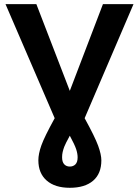

<svg xmlns="http://www.w3.org/2000/svg" viewBox="-20 -708 677 936"><path d="M6.8 -688H157.2L320.3 -265.1L481.9 -688H630.9L392.6 -131.8Q442.4 -41.5 458.3 2Q474.1 45.4 474.1 73.7Q474.1 138.7 433.8 173.1Q393.6 207.5 320.3 207.5Q248 207.5 207.5 172.1Q167 136.7 167 73.2Q167 42.5 181.4 1.5Q195.8 -39.6 246.6 -131.8ZM358.4 59.1Q358.4 41 351.3 19.3Q344.2 -2.4 320.3 -46.4Q298.3 -6.3 293.2 7.6Q288.1 21.5 285.4 33.4Q282.7 45.4 282.7 58.6Q282.7 82 293.2 93Q303.7 104 320.3 104Q336.9 104 347.7 93.3Q358.4 82.5 358.4 59.1Z"/></svg>

Font: Arial
Style: Bold
Weight: 700
Designer: Steve Matteson
Foundry: Ascender Corporation
Version: Version 2.00.3